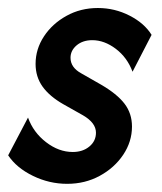

<svg xmlns="http://www.w3.org/2000/svg" viewBox="-21 -447 402 477"><path d="M145.8 9.7Q101.4 9.7 60.8 -10.1Q20.1 -29.9 -0.7 -61.1L48.6 -154.9Q61.8 -118.1 93.4 -93.8Q125 -69.4 159.7 -69.4Q184.7 -69.4 201 -83Q217.4 -96.5 217.4 -117.4Q217.4 -141.7 185.4 -160.4L136.1 -188.2Q102.1 -207.6 84.7 -231.9Q67.4 -256.2 67.4 -288.2Q67.4 -325 88.2 -356.6Q109 -388.2 144.1 -407.6Q179.2 -427.1 222.2 -427.1Q263.9 -427.1 300.7 -408.3Q337.5 -389.6 355.6 -360.4L308.3 -268.8Q295.1 -304.2 266.7 -325.7Q238.2 -347.2 208.3 -347.2Q184.7 -347.2 169.4 -334.4Q154.2 -321.5 154.2 -303.5Q154.2 -279.2 181.2 -264.6L229.9 -236.8Q269.4 -213.9 288.2 -189.6Q306.9 -165.3 306.9 -132.6Q306.9 -95.1 285.1 -62.5Q263.2 -29.9 226.7 -10.1Q190.3 9.7 145.8 9.7Z"/></svg>

Font: Afacad Medium
Style: Italic
Weight: 500
Italic angle: -14°
Designer: Kristian Moeller
Foundry: Dicotype
Version: Version 1.000; ttfautohint (v1.8.4.7-5d5b)